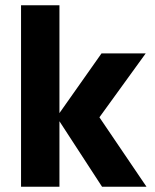

<svg xmlns="http://www.w3.org/2000/svg" viewBox="-20 -710 588 730"><path d="M206 0H60V-690H206V-280L366 -507H534L358 -264L537 0H368L206 -249Z"/></svg>

Font: Hind Siliguri
Style: Bold
Weight: 700
Designer: Jyotish Sonowal
Foundry: Indian Type Foundry
Version: Version 1.001;PS 1.0;hotconv 1.0.86;makeotf.lib2.5.63406; tt